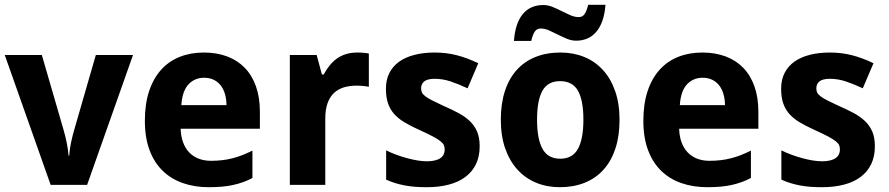

<svg xmlns="http://www.w3.org/2000/svg" viewBox="-20 -777 3736 807"><path d="M192.9 0 0 -545.9H155.8L246.1 -234.9Q254.4 -207 260.5 -177Q266.6 -147 268.1 -123H271Q272.5 -148.9 278.6 -178Q284.7 -207 293 -234.9L382.8 -545.9H539.1L346.2 0Z M837.9 -450.2Q798.3 -450.2 772.2 -422.4Q746.1 -394.5 742.2 -335H932.1Q931.6 -359.9 925.8 -380.9Q919.9 -401.9 908.2 -417.2Q896.5 -432.6 878.9 -441.4Q861.3 -450.2 837.9 -450.2ZM856.9 9.8Q798.3 9.8 749 -7.3Q699.7 -24.4 664.1 -58.8Q628.4 -93.3 608.6 -145.8Q588.9 -198.2 588.9 -269Q588.9 -340.8 606.9 -394.5Q625 -448.2 657.5 -484.1Q689.9 -520 735.6 -538.1Q781.2 -556.2 836.9 -556.2Q891.1 -556.2 934.8 -539.8Q978.5 -523.4 1009 -491.7Q1039.6 -460 1055.9 -413.8Q1072.3 -367.7 1072.3 -308.1V-235.8H739.3Q740.2 -204.6 749.3 -179.4Q758.3 -154.3 774.7 -137Q791 -119.6 814.2 -110.4Q837.4 -101.1 867.2 -101.1Q892.1 -101.1 914.3 -103.8Q936.5 -106.4 957.5 -111.8Q978.5 -117.2 999 -125.2Q1019.5 -133.3 1041 -144V-28.8Q1021.5 -18.6 1001.7 -11.5Q981.9 -4.4 960 0.5Q938 5.4 912.6 7.6Q887.2 9.8 856.9 9.8Z M1482.9 -556.2Q1488.8 -556.2 1495.8 -555.9Q1502.9 -555.7 1509.5 -554.9Q1516.1 -554.2 1521.7 -553.5Q1527.3 -552.7 1530.3 -551.8V-412.1Q1526.4 -413.1 1519.5 -414.1Q1512.7 -415 1505.1 -415.8Q1497.6 -416.5 1490.2 -416.7Q1482.9 -417 1478 -417Q1449.2 -417 1425 -409.7Q1400.9 -402.3 1383.5 -386Q1366.2 -369.6 1356.7 -343Q1347.2 -316.4 1347.2 -277.8V0H1198.2V-545.9H1311L1333 -463.9H1340.3Q1352.1 -484.9 1365.7 -502Q1379.4 -519 1396.2 -531Q1413.1 -543 1434.3 -549.6Q1455.6 -556.2 1482.9 -556.2Z M1996.1 -162.1Q1996.1 -119.1 1980.5 -86.9Q1964.8 -54.7 1936 -33.2Q1907.2 -11.7 1866.2 -1Q1825.2 9.8 1774.4 9.8Q1747.6 9.8 1724.6 8.1Q1701.7 6.3 1681.2 2.4Q1660.6 -1.5 1641.6 -7.3Q1622.6 -13.2 1603 -22V-145Q1623.5 -134.8 1646.2 -126.5Q1668.9 -118.2 1691.4 -112.1Q1713.9 -106 1735.1 -102.5Q1756.3 -99.1 1774.4 -99.1Q1794.4 -99.1 1808.6 -102.8Q1822.8 -106.4 1831.8 -113Q1840.8 -119.6 1845 -128.7Q1849.1 -137.7 1849.1 -147.9Q1849.1 -158.2 1845.9 -166.3Q1842.8 -174.3 1831.5 -183.3Q1820.3 -192.4 1798.6 -203.9Q1776.9 -215.3 1740.2 -231.9Q1704.6 -248 1678.5 -263.9Q1652.3 -279.8 1635.5 -299.3Q1618.7 -318.8 1610.4 -344Q1602.1 -369.1 1602.1 -403.8Q1602.1 -441.9 1616.7 -470.5Q1631.3 -499 1658.2 -518.1Q1685.1 -537.1 1722.9 -546.6Q1760.7 -556.2 1807.1 -556.2Q1856 -556.2 1899.9 -544.9Q1943.8 -533.7 1990.2 -511.2L1945.3 -405.8Q1908.2 -423.3 1874.5 -434.6Q1840.8 -445.8 1807.1 -445.8Q1776.9 -445.8 1763.4 -435.1Q1750 -424.3 1750 -405.8Q1750 -396 1753.4 -388.4Q1756.8 -380.9 1767.1 -372.8Q1777.3 -364.7 1795.9 -355.2Q1814.5 -345.7 1844.2 -332Q1878.9 -316.9 1906.7 -302Q1934.6 -287.1 1954.6 -268.1Q1974.6 -249 1985.4 -223.6Q1996.1 -198.2 1996.1 -162.1Z M2237.3 -273.9Q2237.3 -192.4 2260.3 -151.1Q2283.2 -109.9 2335 -109.9Q2386.2 -109.9 2409.2 -151.4Q2432.1 -192.9 2432.1 -273.9Q2432.1 -355.5 2409.2 -395.8Q2386.2 -436 2334 -436Q2282.7 -436 2260 -395.8Q2237.3 -355.5 2237.3 -273.9ZM2584 -273.9Q2584 -205.6 2566.7 -152.8Q2549.3 -100.1 2516.8 -64Q2484.4 -27.8 2437.7 -9Q2391.1 9.8 2333 9.8Q2278.8 9.8 2233.4 -9Q2188 -27.8 2155 -64Q2122.1 -100.1 2103.5 -152.8Q2085 -205.6 2085 -273.9Q2085 -341.8 2102.3 -394.5Q2119.6 -447.3 2152.1 -483.2Q2184.6 -519 2231 -537.6Q2277.3 -556.2 2335.9 -556.2Q2390.1 -556.2 2435.5 -537.6Q2481 -519 2513.9 -483.2Q2546.9 -447.3 2565.4 -394.5Q2584 -341.8 2584 -273.9ZM2252 -657.2Q2236.8 -657.2 2227.8 -644.3Q2218.8 -631.3 2212.9 -605H2140.1Q2143.1 -644 2152.8 -672.4Q2162.6 -700.7 2178.5 -719.2Q2194.3 -737.8 2215.8 -746.8Q2237.3 -755.9 2263.2 -755.9Q2283.2 -755.9 2302.2 -748Q2321.3 -740.2 2340.1 -730.7Q2358.9 -721.2 2377.2 -713.1Q2395.5 -705.1 2413.1 -705.1Q2428.2 -705.1 2437 -717.8Q2445.8 -730.5 2452.1 -756.8H2524.9Q2522 -718.3 2512 -689.9Q2502 -661.6 2485.8 -642.8Q2469.7 -624 2448.5 -615Q2427.2 -606 2401.9 -606Q2382.3 -606 2362.8 -614Q2343.3 -622.1 2324.7 -631.6Q2306.2 -641.1 2287.8 -649.2Q2269.5 -657.2 2252 -657.2Z M2933.1 -450.2Q2893.6 -450.2 2867.4 -422.4Q2841.3 -394.5 2837.4 -335H3027.3Q3026.9 -359.9 3021 -380.9Q3015.1 -401.9 3003.4 -417.2Q2991.7 -432.6 2974.1 -441.4Q2956.5 -450.2 2933.1 -450.2ZM2952.1 9.8Q2893.6 9.8 2844.2 -7.3Q2794.9 -24.4 2759.3 -58.8Q2723.6 -93.3 2703.9 -145.8Q2684.1 -198.2 2684.1 -269Q2684.1 -340.8 2702.1 -394.5Q2720.2 -448.2 2752.7 -484.1Q2785.2 -520 2830.8 -538.1Q2876.5 -556.2 2932.1 -556.2Q2986.3 -556.2 3030 -539.8Q3073.7 -523.4 3104.2 -491.7Q3134.8 -460 3151.1 -413.8Q3167.5 -367.7 3167.5 -308.1V-235.8H2834.5Q2835.4 -204.6 2844.5 -179.4Q2853.5 -154.3 2869.9 -137Q2886.2 -119.6 2909.4 -110.4Q2932.6 -101.1 2962.4 -101.1Q2987.3 -101.1 3009.5 -103.8Q3031.7 -106.4 3052.7 -111.8Q3073.7 -117.2 3094.2 -125.2Q3114.7 -133.3 3136.2 -144V-28.8Q3116.7 -18.6 3096.9 -11.5Q3077.1 -4.4 3055.2 0.5Q3033.2 5.4 3007.8 7.6Q2982.4 9.8 2952.1 9.8Z M3657.2 -162.1Q3657.2 -119.1 3641.6 -86.9Q3626 -54.7 3597.2 -33.2Q3568.4 -11.7 3527.3 -1Q3486.3 9.8 3435.5 9.8Q3408.7 9.8 3385.7 8.1Q3362.8 6.3 3342.3 2.4Q3321.8 -1.5 3302.7 -7.3Q3283.7 -13.2 3264.2 -22V-145Q3284.7 -134.8 3307.4 -126.5Q3330.1 -118.2 3352.5 -112.1Q3375 -106 3396.2 -102.5Q3417.5 -99.1 3435.5 -99.1Q3455.6 -99.1 3469.7 -102.8Q3483.9 -106.4 3492.9 -113Q3502 -119.6 3506.1 -128.7Q3510.3 -137.7 3510.3 -147.9Q3510.3 -158.2 3507.1 -166.3Q3503.9 -174.3 3492.7 -183.3Q3481.4 -192.4 3459.7 -203.9Q3438 -215.3 3401.4 -231.9Q3365.7 -248 3339.6 -263.9Q3313.5 -279.8 3296.6 -299.3Q3279.8 -318.8 3271.5 -344Q3263.2 -369.1 3263.2 -403.8Q3263.2 -441.9 3277.8 -470.5Q3292.5 -499 3319.3 -518.1Q3346.2 -537.1 3384 -546.6Q3421.9 -556.2 3468.3 -556.2Q3517.1 -556.2 3561 -544.9Q3605 -533.7 3651.4 -511.2L3606.4 -405.8Q3569.3 -423.3 3535.6 -434.6Q3502 -445.8 3468.3 -445.8Q3438 -445.8 3424.6 -435.1Q3411.1 -424.3 3411.1 -405.8Q3411.1 -396 3414.6 -388.4Q3418 -380.9 3428.2 -372.8Q3438.5 -364.7 3457 -355.2Q3475.6 -345.7 3505.4 -332Q3540 -316.9 3567.9 -302Q3595.7 -287.1 3615.7 -268.1Q3635.7 -249 3646.5 -223.6Q3657.2 -198.2 3657.2 -162.1Z"/></svg>

Font: Droid Sans
Style: Bold
Weight: 700
Foundry: Ascender Corporation
Version: Version 1.00 build 112